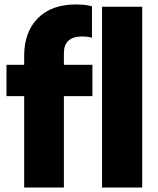

<svg xmlns="http://www.w3.org/2000/svg" viewBox="-20 -838 704 858"><path d="M88 0V-408.5H9V-548.5H88V-588Q88 -694.5 148.8 -756.2Q209.5 -818 319 -818Q338.5 -818 357 -816.2Q375.5 -814.5 391 -810V-669.5Q380 -672.5 369.5 -673.8Q359 -675 347.5 -675Q265.5 -675 265.5 -599.5V-548.5H393V-408.5H265.5V0ZM436 0V-808H615.5V0Z"/></svg>

Font: Encode Sans SemiCondensed SemiCondensed ExtraBold
Style: Regular
Weight: 800
Width: 4
Designer: Multiple Designers
Foundry: Impallari Type
Version: Version 3.000; ttfautohint (v1.8.3) -l 8 -r 50 -G 200 -x 14 